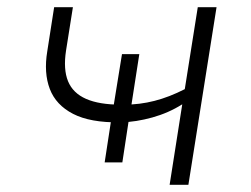

<svg xmlns="http://www.w3.org/2000/svg" viewBox="-20 -512 696 532"><path d="M450 0 485 -223Q447 -199 402 -186.5Q357 -174 316 -173L338 -187L319 -62H270L289 -186L312 -173Q230 -172 182.5 -196.5Q135 -221 118 -265.5Q101 -310 111 -370L130 -492H182L163 -372Q155 -320 168.5 -287Q182 -254 218.5 -238Q255 -222 315 -222L294 -214L318 -362H366L343 -214L324 -222Q367 -222 408 -232.5Q449 -243 492 -265L528 -492H580L502 0Z"/></svg>

Font: Nunito Sans 7pt SemiExpanded ExtraLight
Style: Italic
Weight: 250
Width: 6
Italic angle: -9°
Designer: Vernon Adams
Foundry: Vernon Adams
Version: Version 3.101;gftools[0.9.27]